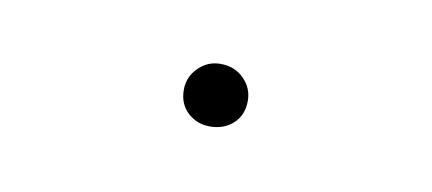

<svg xmlns="http://www.w3.org/2000/svg" viewBox="-25 -265 299 133"><g transform="rotate(10 124.5 -199.0)"><path d="M102 -199Q102 -208 108.5 -214.5Q115 -221 124 -221Q134 -221 140.5 -214.5Q147 -208 147 -199Q147 -189 140.5 -183Q134 -177 124 -177Q115 -177 108.5 -183Q102 -189 102 -199Z"/></g></svg>

Font: Ysabeau Thin
Style: Regular
Weight: 200
Designer: Christian Thalmann (Catharsis Fonts)
Version: Version 0.003